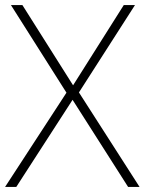

<svg xmlns="http://www.w3.org/2000/svg" viewBox="-22 -734 568 754"><path d="M526 0H481L263 -342L42 0H-2L239 -370L21 -714H66L265 -399L464 -714H508L288 -371Z"/></svg>

Font: Noto Sans Armenian ExtraLight
Style: Regular
Weight: 250
Designer: Monotype Design Team
Foundry: Monotype Imaging Inc.
Version: Version 2.007